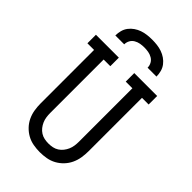

<svg xmlns="http://www.w3.org/2000/svg" viewBox="-281 -1054 1162 1162"><g transform="rotate(45 300.0 -473.5)"><path d="M300 8Q272 8 244 3Q216 -2 191.5 -15.5Q167 -29 147.5 -49.5Q128 -70 116 -95.5Q104 -121 99.5 -149Q95 -177 95 -205V-662H38V-735H234V-662H177V-205Q177 -187 179.5 -169.5Q182 -152 189 -136Q196 -120 207 -106Q218 -92 233 -82.5Q248 -73 265 -69.5Q282 -66 300 -66Q318 -66 335 -69.5Q352 -73 367 -82.5Q382 -92 393 -106Q404 -120 411 -136Q418 -152 420.5 -169.5Q423 -187 423 -205V-662H366V-735H562V-662H505V-205Q505 -177 500.5 -149Q496 -121 484 -95.5Q472 -70 452.5 -49.5Q433 -29 408.5 -15.5Q384 -2 356 3Q328 8 300 8ZM124 -815Q124 -836 129.5 -857Q135 -878 148 -895Q161 -912 178.5 -924Q196 -936 216 -943Q236 -950 257.5 -952.5Q279 -955 300 -955Q321 -955 342.5 -952.5Q364 -950 384 -943Q404 -936 421.5 -924Q439 -912 452 -895Q465 -878 470.5 -857Q476 -836 476 -815H400Q400 -833 391.5 -848.5Q383 -864 367.5 -873Q352 -882 335 -885Q318 -888 300 -888Q282 -888 265 -885Q248 -882 232.5 -873Q217 -864 208.5 -848.5Q200 -833 200 -815Z"/></g></svg>

Font: Iosevka Plex Etoile
Style: Regular
Weight: 400
Designer: Belleve Invis
Foundry: Belleve Invis
Version: Version 25.1.1; ttfautohint (v1.8.4)